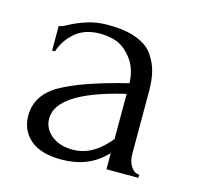

<svg xmlns="http://www.w3.org/2000/svg" viewBox="-73 -503 603 586"><g transform="rotate(15 228.5 -210.0)"><path d="M410 0H309V-51L304 -46Q251 7 168 7Q102 7 69 -22Q36 -51 36 -97Q36 -162 101.5 -199.5Q167 -237 309 -272Q307 -320 283 -349.5Q259 -379 234.5 -387Q210 -395 184 -395Q136 -395 106 -369.5Q76 -344 64 -307H55V-385Q64 -385 82.5 -395.5Q101 -406 132 -416.5Q163 -427 201 -427Q254 -427 290 -413.5Q326 -400 343 -375.5Q360 -351 366.5 -324.5Q373 -298 373 -263V-65Q373 -43 383.5 -26.5Q394 -10 410 -10ZM298 -83 309 -95V-238L299 -236Q100 -187 100 -105Q100 -73 126 -52Q152 -31 194 -31Q251 -31 298 -83Z"/></g></svg>

Font: Forum
Style: Regular
Weight: 400
Designer: Denis Masharov
Foundry: Denis Masharov
Version: Version 1.000